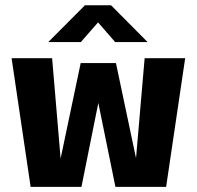

<svg xmlns="http://www.w3.org/2000/svg" viewBox="-20 -726 765 746"><path d="M99 0 25 -500H182.5L215.5 -110L293.5 -481H430.5L508.5 -111.5L542 -500H699.5L625.5 0H428.5L362 -326L296.5 0ZM167.5 -562.5 310 -705.5H411.5L553.5 -562.5H427.5L361 -639L294 -562.5Z"/></svg>

Font: Trispace SemiCondensed
Style: Bold
Weight: 700
Width: 4
Designer: Tyler Finck
Foundry: Etcetera Type Company
Version: Version 1.210; ttfautohint (v1.8.3)